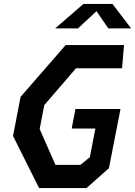

<svg xmlns="http://www.w3.org/2000/svg" viewBox="-20 -960 690 980"><path d="M179.5 0H421.5L536 -101.5L595 -403.5H365L346 -304H467L438.5 -157.5L390.5 -118.5H263L182.5 -301.5L206 -423.5L368 -611.5H603L613 -730H315L85 -465.5L46.5 -266ZM261.5 -815H378L472.5 -903L533 -815H649.5L554 -940H406Z"/></svg>

Font: Monaspace Krypton SemiBold
Style: Italic
Weight: 600
Italic angle: -11°
Designer: Riley Cran & the Lettermatic Team
Foundry: Lettermatic
Version: Version 1.101 (Monaspace Krypton)